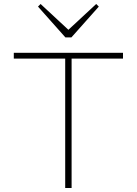

<svg xmlns="http://www.w3.org/2000/svg" viewBox="-20 -940 684 960"><path d="M306 0H338V-647H595V-676H49V-647H306ZM170 -907 307 -753H337L474 -907L461 -920L322 -791L183 -920Z"/></svg>

Font: MV Cash Thin
Style: Regular
Weight: 100
Designer: Rodrigo Fuenzalida
Foundry: fragTYPE
Version: Version 1.100;Glyphs 3.1.2 (3151)